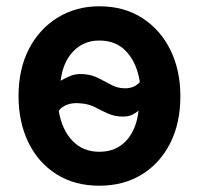

<svg xmlns="http://www.w3.org/2000/svg" viewBox="-20 -566 632 611"><path d="M554 -260Q554 -342 522.5 -406.5Q491 -471 433 -508.5Q375 -546 296 -546Q222 -546 163.5 -510Q105 -474 72 -410Q39 -346 39 -260Q39 -178 70 -113.5Q101 -49 159 -12Q217 25 296 25Q373 25 431 -10.5Q489 -46 521.5 -110Q554 -174 554 -260ZM238 -237Q263 -235 283 -224.5Q303 -214 324 -204.5Q345 -195 372 -195Q389 -195 401 -201Q413 -207 421 -214Q414 -153 381.5 -118Q349 -83 296 -83Q244 -83 210.5 -118Q177 -153 167 -213Q175 -226 194 -233Q213 -240 238 -237ZM378 -285Q355 -285 335 -295.5Q315 -306 294 -317Q273 -328 247 -330Q222 -332 204 -324.5Q186 -317 173 -309Q180 -368 213 -402.5Q246 -437 296 -437Q351 -437 383.5 -400.5Q416 -364 425 -305Q408 -285 378 -285Z"/></svg>

Font: Repo DemiBold
Style: Regular
Weight: 600
Designer: Stefan Peev
Foundry: Context Ltd
Version: Version 1.502